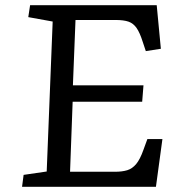

<svg xmlns="http://www.w3.org/2000/svg" viewBox="-20 -720 689 740"><path d="M183 -637 89 -654 96 -700H584L600 -532L542 -523L530 -559Q519 -594 506.5 -612Q494 -630 475.5 -636.5Q457 -643 425 -643H271L261 -391H533L528 -328H260L250 -58H423Q451 -58 470.5 -64Q490 -70 505 -88Q520 -106 533 -143L548 -184H606L581 0H65L71 -46L160 -59Z"/></svg>

Font: Literata 7pt
Style: Italic
Weight: 400
Italic angle: -2°
Designer: Latin by Veronika Burian and Jose Scaglione. Greek by Irene Vlachou. Cyrillic by Vera Evstafieva
Foundry: TypeTogether
Version: Version 3.002